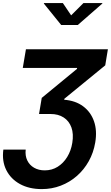

<svg xmlns="http://www.w3.org/2000/svg" viewBox="-22 -1060 748 1295"><path d="M0.6 -50.9H151.3Q146.7 -9.5 162 22.1Q177.3 53.7 208.1 71.4Q238.9 89.1 279.9 89.1Q328.3 89.1 367 64.8Q405.7 40.5 431.3 -1.3Q456.9 -43.1 465.6 -96.2Q475.4 -156.5 459.8 -200.1Q444.1 -243.7 407.6 -267.5Q371 -291.4 318.1 -291.1H241.3L259.5 -399.7L497.6 -595.7V-601.6H131.6L152.9 -727.5H705.7L687.8 -619.3L412.3 -394L410.8 -387.2Q487.1 -381.4 538.7 -343Q590.3 -304.6 612.1 -241.8Q633.9 -179 620.3 -98.7Q608.8 -30.2 576.7 27.2Q544.6 84.6 496.4 126.9Q448.2 169.1 387.9 192.2Q327.7 215.4 259.9 215.4Q174.9 215.4 112.7 181.4Q50.6 147.3 20.4 87.1Q-9.8 26.8 0.6 -50.9ZM401.9 -1039.5 457.8 -956.5 541 -1039.5H668.7L668 -1035.9L502.9 -891.6H390.6L273.9 -1035.9L274.6 -1039.5Z"/></svg>

Font: Inter
Style: Italic
Weight: 400
Italic angle: -9.3988°
Designer: Rasmus Andersson
Foundry: rsms
Version: Version 4.001;git-66647c0bb